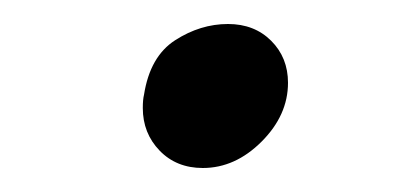

<svg xmlns="http://www.w3.org/2000/svg" viewBox="-20 -431 330 160"><path d="M100 -352Q99 -348 99 -341Q99 -320 113 -305.5Q127 -291 149 -291Q176 -291 198 -313Q220 -335 220 -362Q220 -383 206 -397Q192 -411 170 -411Q147 -411 126 -397.5Q105 -384 100 -352Z"/></svg>

Font: Geom Light
Style: Italic
Weight: 300
Italic angle: -10°
Version: Version 1.102